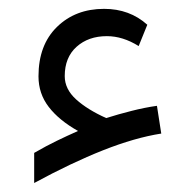

<svg xmlns="http://www.w3.org/2000/svg" viewBox="-20 -378 445 436"><path d="M157.2 -80.6Q113.8 -105 90.6 -135.3Q67.4 -165.5 67.4 -204.6Q67.4 -275.9 109.4 -316.9Q151.4 -357.9 216.3 -357.9Q274.4 -357.9 314.5 -321.8L294.9 -273.4Q258.8 -295.9 222.7 -295.9Q180.7 -295.9 153.8 -271.7Q127 -247.6 127 -205.1Q127 -175.8 152.8 -152.3Q178.7 -128.9 221.2 -109.9Q249 -118.7 278.8 -126.2Q308.6 -133.8 336.4 -137.7L346.2 -74.7Q286.6 -65.4 214.4 -36.9Q142.1 -8.3 57.6 37.6V-30.8Q86.4 -47.4 109.1 -58.3Q131.8 -69.3 157.2 -80.6Z"/></svg>

Font: Vazir Light FD-UI
Style: Light-FD-UI
Weight: 300
Designer: Saber Rastikerdar
Foundry: Saber Rastikerdar
Version: Version 30.1.0